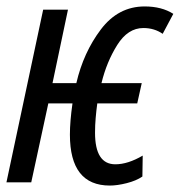

<svg xmlns="http://www.w3.org/2000/svg" viewBox="-20 -566 558 596"><path d="M422 -18 423 -83Q377 -56 338 -56Q275 -56 275 -154Q275 -177 277 -200Q279 -223 282 -245H406L420 -308H295Q311 -374 344 -426.5Q377 -479 425 -479Q459 -479 485 -461L518 -523Q482 -546 429 -546Q347 -546 293 -474.5Q239 -403 217 -308H143L191 -536H114L0 0H77L130 -245H205Q197 -189 197 -148Q197 10 321 10Q344 10 373.5 2.5Q403 -5 422 -18Z"/></svg>

Font: Noto Sans Display Condensed
Style: Italic
Weight: 400
Width: 3
Designer: Monotype Design team
Foundry: Monotype Imaging Inc.
Version: 1.000